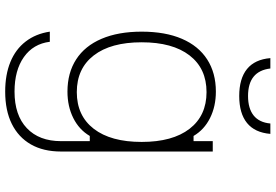

<svg xmlns="http://www.w3.org/2000/svg" viewBox="-181 -669 1062 740"><g transform="rotate(90 350.0 -299.0)"><path d="M564 -3Q564 65 536.5 113Q509 161 457.5 186.5Q406 212 333 212Q268 212 219 192Q170 172 140 133Q110 94 102 40H141Q149 104 200 140Q251 176 333 176Q424 176 474 128.5Q524 81 524 -3V-114H504Q480 -73 435 -50.5Q390 -28 333 -28Q261 -28 209 -61.5Q157 -95 129.5 -159.5Q102 -224 102 -314Q102 -405 129.5 -469Q157 -533 209 -566.5Q261 -600 333 -600Q390 -600 435 -577.5Q480 -555 504 -514H524V-588H564ZM143 -314Q143 -195 193.5 -129.5Q244 -64 335 -64Q426 -64 476.5 -129.5Q527 -195 527 -314Q527 -433 476.5 -498.5Q426 -564 335 -564Q244 -564 193.5 -498.5Q143 -433 143 -314ZM244 -810Q249 -767 275.5 -745.5Q302 -724 350 -724Q398 -724 425 -745.5Q452 -767 456 -810H496Q491 -750 454 -720Q417 -690 350 -690Q283 -690 246 -720Q209 -750 204 -810Z"/></g></svg>

Font: Martian Mono SemiExpanded Thin
Style: Regular
Weight: 250
Monospace: yes
Version: Version 0.930